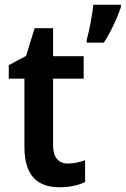

<svg xmlns="http://www.w3.org/2000/svg" viewBox="-20 -780 530 810"><path d="M490 -750V-760H374C370 -720 356 -647 346 -613V-600H418C448 -646 476 -707 490 -750ZM266 -90C227 -90 204 -116 204 -167V-448H333V-543H204V-661H126L90 -544L17 -505V-448H83V-161C83 -34 142 10 232 10C275 10 312 1 339 -12V-104C317 -96 291 -90 266 -90Z"/></svg>

Font: Noto Sans Lao Looped SemiCondensed SemiBold
Style: Regular
Weight: 600
Width: 4
Designer: Mark Frömberg, Ben Mitchell
Foundry: The Fontpad Ltd
Version: Version 1.002